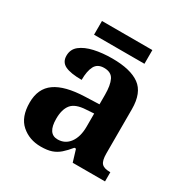

<svg xmlns="http://www.w3.org/2000/svg" viewBox="-161 -816 922 957"><g transform="rotate(30 300.0 -337.5)"><path d="M202 10Q136 10 90.5 -30Q45 -70 45 -153Q45 -234 100.5 -273Q156 -312 269 -316L351 -319V-374Q351 -429 336.5 -458.5Q322 -488 281 -488Q243 -488 228 -459.5Q213 -431 213 -380Q149 -380 118 -395Q87 -410 87 -447Q87 -484 115 -506Q143 -528 189.5 -538.5Q236 -549 293 -549Q398 -549 450.5 -511Q503 -473 503 -379V-124Q503 -83 516.5 -68Q530 -53 563 -53H567V0H381L360 -69H351Q329 -42 309 -24.5Q289 -7 264.5 1.5Q240 10 202 10ZM257 -63Q300 -63 325.5 -97.5Q351 -132 351 -191V-266L306 -263Q246 -260 223 -231.5Q200 -203 200 -149Q200 -63 257 -63ZM154 -606V-685H444V-606Z"/></g></svg>

Font: Noto Serif Ethiopic
Style: Bold
Weight: 700
Designer: Monotype Design Team
Foundry: Monotype Imaging Inc.
Version: Version 2.102; ttfautohint (v1.8.4.7-5d5b)